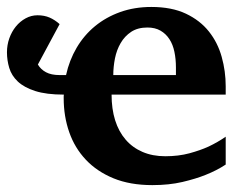

<svg xmlns="http://www.w3.org/2000/svg" viewBox="-20 -520 700 552"><path d="M169.9 -304.2Q179.2 -346.7 200.4 -382.8Q221.7 -418.9 253.2 -444.8Q284.7 -470.7 325.7 -485.4Q366.7 -500 415 -500Q473.6 -500 514.4 -480.7Q555.2 -461.4 580.6 -429.4Q606 -397.5 617.4 -356.4Q628.9 -315.4 628.9 -272V-248H300.8Q300.8 -207 311 -174.3Q321.3 -141.6 341.1 -118.7Q360.8 -95.7 389.6 -83.3Q418.5 -70.8 455.1 -70.8Q493.2 -70.8 524.7 -79.3Q556.2 -87.9 579.6 -98.6Q606.4 -111.3 628.9 -127V-46.9Q603 -29.8 570.8 -17.1Q543 -5.9 504.4 3.2Q465.8 12.2 418 12.2Q354 12.2 306.4 -7.3Q258.8 -26.9 226.8 -60.8Q194.8 -94.7 179 -140.1Q163.1 -185.5 163.1 -237.8V-242.7Q163.1 -245.6 163.6 -248Q113.3 -248 81.3 -258.3Q49.3 -268.6 31.2 -285.6Q13.2 -302.7 6.6 -324.7Q0 -346.7 0 -369.6Q0 -390.6 6.8 -409.9Q13.7 -429.2 25.6 -443.8Q37.6 -458.5 53.7 -467.3Q69.8 -476.1 87.9 -476.1Q107.4 -476.1 122.6 -469.5Q137.7 -462.9 151.4 -450.7L88.9 -334.5Q97.2 -320.3 112.3 -312.3Q127.4 -304.2 150.9 -304.2ZM485.8 -326.2Q485.8 -350.1 481.4 -371.1Q477.1 -392.1 467 -407.5Q457 -422.9 441.4 -431.9Q425.8 -440.9 403.8 -440.9Q376 -440.9 357.2 -428.5Q338.4 -416 326.9 -396.2Q315.4 -376.5 310.5 -352.1Q305.7 -327.6 305.7 -304.2H485.8Z"/></svg>

Font: Charis SIL
Style: Bold
Weight: 700
Foundry: SIL International
Version: Version 4.112